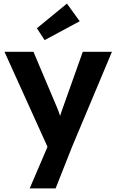

<svg xmlns="http://www.w3.org/2000/svg" viewBox="-20 -817 647 1067"><path d="M145 230 244 -1 5 -529H166L295 -224Q305 -201 314 -173Q317 -183 321 -194Q325 -205 329 -217L440 -529H602L380 0L289 230ZM228 -594 185 -660 352 -797 423 -699Z"/></svg>

Font: Lexend Deca SemiBold
Style: Regular
Weight: 600
Designer: Bonnie Shaver-Troup, Thomas Jockin
Foundry: Lexend
Version: Version 1.008; ttfautohint (v1.8.4.7-5d5b)